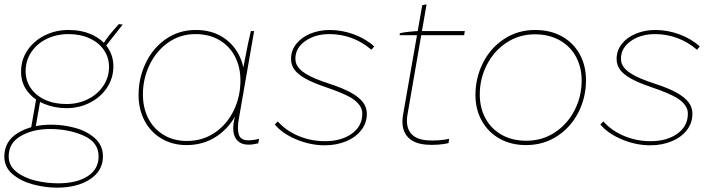

<svg xmlns="http://www.w3.org/2000/svg" viewBox="-20 -663 3281 884"><path d="M77 -333Q77 -388 106.5 -431.5Q136 -475 186 -500Q236 -525 296 -525Q356 -525 403 -503.5Q450 -482 476 -444Q502 -406 502 -358Q502 -303 472.5 -259Q443 -215 393.5 -190Q344 -165 286 -165Q231 -165 183 -185Q135 -205 106 -243Q77 -281 77 -333ZM0 58Q0 -13 62.5 -51Q125 -89 216 -89Q272 -89 326.5 -74Q381 -59 417.5 -26Q454 7 454 57Q454 123 395 162Q336 201 242 201Q188 201 132 186Q76 171 38 139Q0 107 0 58ZM434 57Q434 -8 365 -38.5Q296 -69 210 -69Q132 -69 76 -37Q20 -5 20 57Q20 100 55.5 128Q91 156 143 168.5Q195 181 247 181Q333 181 383.5 148.5Q434 116 434 57ZM148 -215 166 -203 143 -72 122 -68ZM482 -355Q482 -398 458.5 -432.5Q435 -467 392.5 -486.5Q350 -506 295 -506Q240 -506 195 -484Q150 -462 124 -423Q98 -384 98 -335Q98 -292 121.5 -257.5Q145 -223 187.5 -203.5Q230 -184 286 -184Q339 -184 384 -206Q429 -228 455.5 -267.5Q482 -307 482 -355ZM527 -552 545 -550 463 -446 452 -457Q471 -486 485.5 -504Q500 -522 527 -552Z M1060 -119 1074 -178 1098 -339Q1102 -358 1105 -376Q1123 -472 1135 -520H1150L1080 -118Q1071 -70 1079.5 -43.5Q1088 -17 1123 -17Q1148 -17 1173 -24L1169 -3Q1145 3 1124 3Q1082 3 1064 -28Q1046 -59 1060 -119ZM1106 -297Q1106 -218 1073.5 -148.5Q1041 -79 980 -37Q919 5 839 5Q774 5 723.5 -25Q673 -55 645.5 -107.5Q618 -160 618 -226Q618 -304 651 -373Q684 -442 744 -483.5Q804 -525 882 -525Q949 -525 999.5 -495.5Q1050 -466 1078 -414Q1106 -362 1106 -297ZM638 -228Q638 -166 663 -117.5Q688 -69 734 -41.5Q780 -14 841 -14Q912 -14 968 -51.5Q1024 -89 1055.5 -153Q1087 -217 1087 -293Q1087 -354 1062 -402.5Q1037 -451 990 -478.5Q943 -506 880 -506Q810 -506 755 -467.5Q700 -429 669 -365Q638 -301 638 -228Z M1245 -90 1259 -104Q1297 -61 1354.5 -37Q1412 -13 1476 -13Q1551 -13 1599 -47Q1647 -81 1648 -137Q1649 -159 1636 -177.5Q1623 -196 1598 -212Q1559 -235 1479 -262Q1420 -282 1385.5 -301.5Q1351 -321 1335.5 -342.5Q1320 -364 1320 -392Q1320 -431 1344.5 -461.5Q1369 -492 1410 -508.5Q1451 -525 1498 -525Q1555 -525 1610 -504.5Q1665 -484 1703 -449L1690 -434Q1648 -470 1599 -488Q1550 -506 1497 -506Q1431 -506 1385.5 -474Q1340 -442 1340 -393Q1340 -365 1361.5 -343.5Q1383 -322 1432 -301Q1467 -287 1492 -279Q1557 -258 1595 -237Q1633 -216 1651 -192.5Q1669 -169 1669 -139Q1669 -97 1643.5 -64Q1618 -31 1573.5 -12.5Q1529 6 1475 6Q1409 6 1344.5 -21Q1280 -48 1245 -90Z M1836 -136 1924 -639 1944 -643 1856 -135Q1847 -82 1870 -51.5Q1893 -21 1947 -17Q1969 -15 1998.5 -17Q2028 -19 2048 -24L2045 -4Q2025 1 1996.5 3Q1968 5 1943 3Q1880 -2 1852.5 -38Q1825 -74 1836 -136ZM1912 -520H2120L2117 -501H1820L1821 -510Q1836 -514 1865 -517Q1894 -520 1912 -520Z M2169 -226Q2169 -304 2203.5 -373Q2238 -442 2301 -483.5Q2364 -525 2444 -525Q2514 -525 2567 -495.5Q2620 -466 2649 -413.5Q2678 -361 2678 -294Q2678 -214 2643 -145.5Q2608 -77 2545 -36Q2482 5 2402 5Q2333 5 2280.5 -24.5Q2228 -54 2198.5 -106.5Q2169 -159 2169 -226ZM2658 -292Q2658 -354 2631.5 -402.5Q2605 -451 2556 -478Q2507 -505 2443 -505Q2370 -505 2312 -466.5Q2254 -428 2221.5 -364.5Q2189 -301 2189 -228Q2189 -166 2215.5 -117.5Q2242 -69 2290.5 -42Q2339 -15 2403 -15Q2477 -15 2535 -53.5Q2593 -92 2625.5 -155.5Q2658 -219 2658 -292Z M2744 -90 2758 -104Q2796 -61 2853.5 -37Q2911 -13 2975 -13Q3050 -13 3098 -47Q3146 -81 3147 -137Q3148 -159 3135 -177.5Q3122 -196 3097 -212Q3058 -235 2978 -262Q2919 -282 2884.5 -301.5Q2850 -321 2834.5 -342.5Q2819 -364 2819 -392Q2819 -431 2843.5 -461.5Q2868 -492 2909 -508.5Q2950 -525 2997 -525Q3054 -525 3109 -504.5Q3164 -484 3202 -449L3189 -434Q3147 -470 3098 -488Q3049 -506 2996 -506Q2930 -506 2884.5 -474Q2839 -442 2839 -393Q2839 -365 2860.5 -343.5Q2882 -322 2931 -301Q2966 -287 2991 -279Q3056 -258 3094 -237Q3132 -216 3150 -192.5Q3168 -169 3168 -139Q3168 -97 3142.5 -64Q3117 -31 3072.5 -12.5Q3028 6 2974 6Q2908 6 2843.5 -21Q2779 -48 2744 -90Z"/></svg>

Font: Fixel Italic Variable 20240409 Display Thin
Style: Italic
Weight: 100
Italic angle: -10°
Designer: AlfaBravo + MacPaw
Foundry: Kyrylo Tkachov, Marchela Mozhyna, Serhii Makarenko, Maria Weinstein, Zakhar Kryvoshyya
Version: Version 1.211;Glyphs 3.2 (3225)